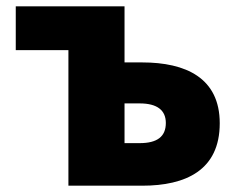

<svg xmlns="http://www.w3.org/2000/svg" viewBox="-20 -589 757 609"><path d="M197 0H431C569 0 677 -49 677 -198C677 -342 569 -391 431 -391H375V-569H30V-430H197ZM375 -135V-261H423C479 -261 506 -239 506 -199C506 -156 479 -135 423 -135Z"/></svg>

Font: Noto Sans CJK JP Black
Style: Regular
Weight: 900
Designer: Ryoko NISHIZUKA (kana & ideographs); Paul D. Hunt (Latin, Greek & Cyrillic); Wenlong ZHANG (bopomofo); Sandoll Communica
Foundry: Adobe Systems Incorporated
Version: Version 1.004;PS 1.004;hotconv 1.0.82;makeotf.lib2.5.63406